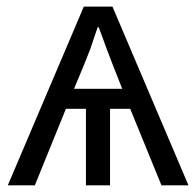

<svg xmlns="http://www.w3.org/2000/svg" viewBox="-20 -556 586 576"><path d="M231.4 -536.1H317.4L545.4 0H464.4L370.6 -229.5H310.1V0H237.8V-229.5H177.7L84.5 0H3.4ZM300.3 -408.7 281.2 -460.9 276.4 -474.1H272.9L249.5 -405.3Q234.9 -367.2 202.1 -289.6H346.7Q318.4 -360.4 300.3 -408.7Z"/></svg>

Font: Viking Open Sans
Style: Regular
Weight: 400
Foundry: Ascender Corporation
Version: Version 2.001